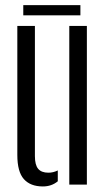

<svg xmlns="http://www.w3.org/2000/svg" viewBox="-20 -698 403 726"><path d="M45.5 -112V-600H112V-107.5Q112 -74.5 124.2 -59.8Q136.5 -45 163 -45Q181 -45 198.5 -53.5V-12.5Q175 7 142 7Q95 7 70.2 -20.8Q45.5 -48.5 45.5 -112ZM242 0V-600H308.5V0ZM68 -678.5H284V-640H68Z"/></svg>

Font: Big Shoulders Stencil Display
Style: Regular
Weight: 400
Designer: Patric King
Foundry: XO Type Co
Version: Version 1.000